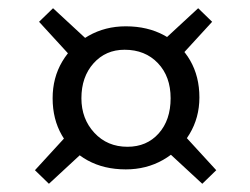

<svg xmlns="http://www.w3.org/2000/svg" viewBox="-20 -590 608 467"><path d="M286 -178Q233 -178 193 -200Q153 -222 130.5 -261Q108 -300 108 -351Q108 -401 131.5 -440.5Q155 -480 195.5 -503Q236 -526 286 -526Q339 -526 379.5 -504Q420 -482 442.5 -443Q465 -404 465 -353Q465 -304 441 -264Q417 -224 376.5 -201Q336 -178 286 -178ZM290 -233Q337 -233 366 -265.5Q395 -298 395 -351Q395 -404 364 -436.5Q333 -469 283 -469Q237 -469 207.5 -436Q178 -403 178 -351Q178 -301 209.5 -267Q241 -233 290 -233ZM174 -429 75 -537 109 -570 216 -471ZM397 -429 355 -471 462 -570 496 -537ZM164 -284 206 -242 99 -143 65 -176ZM407 -284 506 -176 472 -143 365 -242Z"/></svg>

Font: Domine
Style: Regular
Weight: 400
Designer: Pablo Impallari, Rodrigo Fuenzalida, Brenda Gallo
Foundry: Pablo Impallari, Rodrigo Fuenzalida, Brenda Gallo
Version: Version 2.000